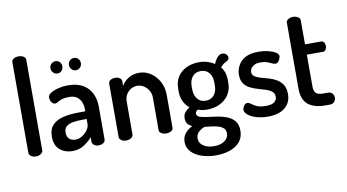

<svg xmlns="http://www.w3.org/2000/svg" viewBox="-90 -980 2580 1429"><g transform="rotate(-10 1200.0 -265.5)"><path d="M116 0Q93 0 78.5 -11Q64 -22 64 -35V-722Q64 -737 78.5 -746.5Q93 -756 116 -756Q138 -756 153.5 -746.5Q169 -737 169 -722V-35Q169 -22 153.5 -11Q138 0 116 0Z M390 8Q335 8 296 -24.5Q257 -57 257 -124Q257 -181 287 -212Q317 -243 369.5 -255Q422 -267 491 -267H535V-285Q535 -311 525.5 -335.5Q516 -360 494.5 -376.5Q473 -393 436 -393Q399 -393 379 -386Q359 -379 347 -371Q335 -363 325 -363Q307 -363 297 -380.5Q287 -398 287 -416Q287 -434 310.5 -448.5Q334 -463 369 -471.5Q404 -480 438 -480Q512 -480 556 -452.5Q600 -425 620 -381Q640 -337 640 -286V-35Q640 -21 625.5 -10.5Q611 0 589 0Q569 0 555 -10.5Q541 -21 541 -35V-70Q515 -40 478 -16Q441 8 390 8ZM428 -72Q453 -72 477.5 -87Q502 -102 518.5 -125Q535 -148 535 -172V-209H510Q472 -209 438 -204.5Q404 -200 383.5 -184.5Q363 -169 363 -137Q363 -103 381.5 -87.5Q400 -72 428 -72ZM520 -580Q501 -580 488 -594Q475 -608 475 -627Q475 -646 488 -659.5Q501 -673 520 -673Q539 -673 552 -659.5Q565 -646 565 -627Q565 -608 552 -594Q539 -580 520 -580ZM381 -580Q362 -580 348.5 -594Q335 -608 335 -627Q335 -646 348.5 -659.5Q362 -673 381 -673Q400 -673 412.5 -659.5Q425 -646 425 -627Q425 -608 412.5 -594Q400 -580 381 -580Z M798 0Q775 0 760.5 -11Q746 -22 746 -35V-440Q746 -455 760.5 -464.5Q775 -474 798 -474Q817 -474 831 -464.5Q845 -455 845 -440V-404Q860 -433 894.5 -456.5Q929 -480 979 -480Q1026 -480 1065.5 -453.5Q1105 -427 1129 -382.5Q1153 -338 1153 -283V-35Q1153 -18 1136.5 -9Q1120 0 1100 0Q1082 0 1065 -9Q1048 -18 1048 -35V-283Q1048 -309 1034.5 -333Q1021 -357 998 -372Q975 -387 947 -387Q923 -387 901 -374.5Q879 -362 865 -339Q851 -316 851 -283V-35Q851 -22 835.5 -11Q820 0 798 0Z M1437 225Q1379 225 1330 208.5Q1281 192 1252 161Q1223 130 1223 87Q1223 47 1246 20.5Q1269 -6 1300 -20Q1280 -29 1267 -44Q1254 -59 1254 -86Q1254 -114 1268 -131Q1282 -148 1304 -162Q1276 -184 1260.5 -216.5Q1245 -249 1245 -288V-316Q1245 -364 1268 -401Q1291 -438 1333.5 -459Q1376 -480 1431 -480Q1465 -480 1494.5 -471Q1524 -462 1547 -446Q1563 -483 1579.5 -498Q1596 -513 1611 -513Q1632 -513 1643 -501Q1654 -489 1654 -477Q1654 -469 1649.5 -462.5Q1645 -456 1637 -452Q1627 -447 1613.5 -438.5Q1600 -430 1587 -412Q1604 -393 1612 -368Q1620 -343 1620 -316V-288Q1620 -241 1596 -203Q1572 -165 1529 -143.5Q1486 -122 1431 -122Q1392 -122 1362 -134Q1354 -129 1348.5 -122.5Q1343 -116 1343 -106Q1343 -88 1365 -80Q1387 -72 1421.5 -68Q1456 -64 1495 -58Q1534 -52 1568.5 -38.5Q1603 -25 1625 1.5Q1647 28 1647 74Q1647 126 1618 159.5Q1589 193 1541.5 209Q1494 225 1437 225ZM1435 155Q1484 155 1514.5 133.5Q1545 112 1545 77Q1545 52 1530 38Q1515 24 1491 17Q1467 10 1440.5 7Q1414 4 1390 1Q1362 11 1342.5 29.5Q1323 48 1323 76Q1323 113 1354.5 134Q1386 155 1435 155ZM1433 -189Q1473 -189 1495.5 -217Q1518 -245 1518 -288V-316Q1518 -357 1495.5 -385Q1473 -413 1432 -413Q1391 -413 1369 -385Q1347 -357 1347 -316V-289Q1347 -247 1369 -218Q1391 -189 1433 -189Z M1868 8Q1819 8 1780 -4Q1741 -16 1718.5 -34.5Q1696 -53 1696 -72Q1696 -81 1700.5 -92Q1705 -103 1713.5 -111Q1722 -119 1732 -119Q1745 -119 1759.5 -107.5Q1774 -96 1798 -84.5Q1822 -73 1865 -73Q1915 -73 1932.5 -90Q1950 -107 1950 -127Q1950 -153 1932.5 -167.5Q1915 -182 1887.5 -191Q1860 -200 1829 -208.5Q1798 -217 1770.5 -231Q1743 -245 1725.5 -270Q1708 -295 1708 -336Q1708 -370 1725 -403.5Q1742 -437 1779.5 -458.5Q1817 -480 1880 -480Q1918 -480 1952 -472Q1986 -464 2008 -450.5Q2030 -437 2030 -421Q2030 -414 2025 -401.5Q2020 -389 2011.5 -379.5Q2003 -370 1990 -370Q1980 -370 1965 -377.5Q1950 -385 1930 -392Q1910 -399 1881 -399Q1852 -399 1834.5 -389.5Q1817 -380 1809 -367Q1801 -354 1801 -341Q1801 -319 1818 -307Q1835 -295 1863 -287Q1891 -279 1922 -270.5Q1953 -262 1980.5 -246Q2008 -230 2025.5 -203Q2043 -176 2043 -131Q2043 -68 1997.5 -30Q1952 8 1868 8Z M2302 0Q2217 0 2172 -37.5Q2127 -75 2127 -156V-657Q2127 -672 2143.5 -681.5Q2160 -691 2179 -691Q2198 -691 2215 -681.5Q2232 -672 2232 -657V-474H2354Q2368 -474 2375.5 -462Q2383 -450 2383 -435Q2383 -420 2375.5 -408Q2368 -396 2354 -396H2232V-156Q2232 -120 2247.5 -105Q2263 -90 2302 -90H2336Q2359 -90 2370.5 -76.5Q2382 -63 2382 -45Q2382 -28 2370.5 -14Q2359 0 2336 0Z"/></g></svg>

Font: Dosis SemiBold
Style: Regular
Weight: 600
Designer: EdgarTolentino, PabloImpallari, IginoMarini
Foundry: EdgarTolentino, PabloImpallari, IginoMarini
Version: Version 3.001; ttfautohint (v1.8.2)